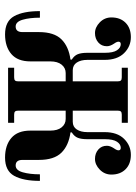

<svg xmlns="http://www.w3.org/2000/svg" viewBox="91 -617 538 760"><g transform="rotate(90 360.0 -237.0)"><path d="M24 -126H50Q50 -86 58 -58Q66 -30 85 -30Q107 -30 107 -57V-122Q107 -182 135.5 -211Q164 -240 216 -247V-252Q200 -262 194.5 -276Q189 -290 189 -314V-383Q189 -416 179 -431Q169 -446 155 -446Q145 -446 145 -437Q145 -430 153 -419Q163 -404 163 -391Q163 -370 148 -357Q133 -344 111 -344Q88 -344 68.5 -363Q49 -382 49 -409Q49 -444 70 -465Q91 -486 127 -486Q164 -486 190.5 -459Q217 -432 217 -382V-314Q217 -288 227.5 -272Q238 -256 258 -256H302V-434Q302 -443 298.5 -446.5Q295 -450 286 -450H248V-474H466V-450H434Q425 -450 421.5 -446.5Q418 -443 418 -434V-256H462Q482 -256 492.5 -272Q503 -288 503 -314V-382Q503 -432 529.5 -459Q556 -486 593 -486Q629 -486 650 -465Q671 -444 671 -409Q671 -382 651.5 -363Q632 -344 609 -344Q587 -344 572 -357Q557 -370 557 -391Q557 -404 567 -419Q575 -430 575 -437Q575 -446 565 -446Q551 -446 541 -431Q531 -416 531 -383V-314Q531 -290 525.5 -276Q520 -262 504 -252V-247Q556 -240 584.5 -211Q613 -182 613 -122V-57Q613 -30 635 -30Q654 -30 662 -58Q670 -86 670 -126H696Q696 -60 676 -24Q656 12 604 12Q555 12 526 -13Q497 -38 497 -88V-167Q497 -196 484 -212Q471 -228 451 -228H418V-40Q418 -31 421.5 -27.5Q425 -24 434 -24H466V0H248V-24H286Q295 -24 298.5 -27.5Q302 -31 302 -40V-228H269Q249 -228 236 -212Q223 -196 223 -167V-88Q223 -38 194 -13Q165 12 116 12Q64 12 44 -24Q24 -60 24 -126Z"/></g></svg>

Font: Old Standard TT
Style: Bold
Weight: 700
Designer: Alexey Kryukov <alexios@thessalonica.org.ru>
Version: Version 2.2